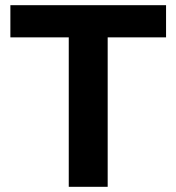

<svg xmlns="http://www.w3.org/2000/svg" viewBox="-20 -720 680 740"><path d="M245 -576H20V-700H620V-576H395V0H245Z"/></svg>

Font: Golos Text DemiBold
Style: Regular
Weight: 600
Designer: A.Korolkova, Vitaly Kuzmin
Foundry: ParaType Ltd
Version: Version 2.002